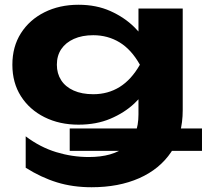

<svg xmlns="http://www.w3.org/2000/svg" viewBox="-20 -606 885 807"><path d="M273 -66H829V28H273ZM562 -125V-246L568 -268V-401L562 -421V-570H748V-143Q748 -39 699.5 33Q651 105 565 143Q479 181 365 181Q286 181 219.5 160.5Q153 140 88 99V-33Q149 13 216.5 33.5Q284 54 353 54Q454 54 508 10Q562 -34 562 -125ZM310 -82Q230 -82 167 -113.5Q104 -145 68 -201.5Q32 -258 32 -334Q32 -410 68 -466.5Q104 -523 167 -554.5Q230 -586 310 -586Q385 -586 444 -559.5Q503 -533 544.5 -492Q586 -451 608 -408Q630 -365 630 -332Q630 -296 608 -253Q586 -210 544.5 -171Q503 -132 444 -107Q385 -82 310 -82ZM372 -210Q434 -210 483 -240.5Q532 -271 568 -334Q532 -398 482.5 -428Q433 -458 372 -458Q325 -458 290.5 -442.5Q256 -427 237.5 -399.5Q219 -372 219 -334Q219 -297 237 -269Q255 -241 289.5 -225.5Q324 -210 372 -210Z"/></svg>

Font: Unbounded SemiBold
Style: Regular
Weight: 600
Designer: Luke Prowse, Jean-Baptiste Morizot, Fátima Lázaro, Florian Runge
Foundry: NaN
Version: Version 1.700